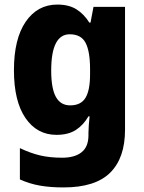

<svg xmlns="http://www.w3.org/2000/svg" viewBox="-20 -580 631 840"><path d="M231 -560Q281 -560 314 -539.5Q347 -519 371 -481H376L389 -550H527V-12Q527 111 462 175.5Q397 240 258 240Q200 240 154.5 232Q109 224 67 205V68Q113 90 155.5 100Q198 110 252 110Q307 110 337 86Q367 62 367 12V1Q367 -13 368.5 -33Q370 -53 372 -71H367Q345 -33 312 -11.5Q279 10 227 10Q142 10 91.5 -63.5Q41 -137 41 -273Q41 -410 92.5 -485Q144 -560 231 -560ZM285 -430Q204 -430 204 -271Q204 -193 224.5 -156Q245 -119 287 -119Q334 -119 354 -152Q374 -185 374 -254V-278Q374 -355 354.5 -392.5Q335 -430 285 -430Z"/></svg>

Font: Noto Sans Hebrew SemiCondensed ExtraBold
Style: Regular
Weight: 800
Width: 4
Designer: Monotype Design Team
Foundry: Monotype Imaging Inc.
Version: Version 2.004; ttfautohint (v1.8.4.7-5d5b)